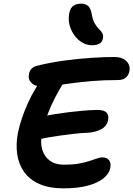

<svg xmlns="http://www.w3.org/2000/svg" viewBox="-20 -1021 728 1048"><path d="M326 7Q249 7 195.5 -16.5Q142 -40 112 -82Q82 -124 74 -179Q66 -234 78 -297Q86 -335 100 -376.5Q114 -418 133 -460Q152 -502 176 -541Q196 -578 225 -600Q254 -622 286 -622Q299 -622 310.5 -615Q322 -608 326.5 -594.5Q331 -581 322 -562Q303 -531 281 -489Q259 -447 240 -397Q221 -347 210 -293Q199 -243 210.5 -204.5Q222 -166 252 -144Q282 -122 330 -122Q376 -122 409.5 -128Q443 -134 467.5 -142Q492 -150 509 -156Q526 -162 538 -162Q564 -162 575.5 -146.5Q587 -131 582 -104Q576 -73 544.5 -47.5Q513 -22 458.5 -7.5Q404 7 326 7ZM184 -259Q160 -254 149 -262Q138 -270 136.5 -285.5Q135 -301 138 -318Q143 -343 165 -362Q187 -381 218 -387Q248 -393 282.5 -398.5Q317 -404 354 -408.5Q391 -413 430 -416.5Q469 -420 510 -421Q548 -421 561.5 -406.5Q575 -392 570 -365Q563 -332 533 -316Q503 -300 466 -297Q422 -295 382.5 -290.5Q343 -286 308 -281Q273 -276 241.5 -270.5Q210 -265 184 -259ZM219 -548Q172 -548 152 -568Q132 -588 138 -616Q140 -631 150 -643.5Q160 -656 182 -662Q254 -680 332.5 -690.5Q411 -701 482 -705.5Q553 -710 602 -710Q648 -710 670.5 -687Q693 -664 686 -631Q682 -611 667 -597.5Q652 -584 622 -584Q545 -584 481 -578.5Q417 -573 366 -566Q315 -559 278.5 -553.5Q242 -548 219 -548ZM483 -774Q455 -774 431 -787.5Q407 -801 389 -824.5Q371 -848 362 -876Q353 -904 356 -932Q358 -967 374 -984Q390 -1001 423 -1001Q450 -1001 463.5 -986Q477 -971 482 -937Q487 -910 497.5 -892.5Q508 -875 519.5 -863.5Q531 -852 538 -840.5Q545 -829 542 -812Q538 -791 522 -782.5Q506 -774 483 -774Z"/></svg>

Font: Shantell Sans Light SemiBold
Style: Italic
Weight: 600
Italic angle: -11°
Version: Version 1.011;[c5ecc13dd]